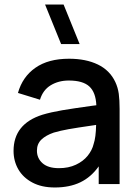

<svg xmlns="http://www.w3.org/2000/svg" viewBox="-20 -815 610 850"><path d="M332.5 -620H250.5L179.5 -795H261.5ZM509.5 -332.5V0H417V-78.5Q383.5 -31 335.8 -8Q288 15 222.5 15Q164.5 15 123.5 -6.8Q82.5 -28.5 61.2 -65.2Q40 -102 40 -147Q40 -266.5 167.5 -307Q206 -318.5 254.8 -326.8Q303.5 -335 390 -347L406.5 -349Q404 -406 375.5 -432.2Q347 -458.5 284.5 -458.5Q239 -458.5 204.5 -437.5Q170 -416.5 157 -373.5L59.5 -403.5Q79.5 -475 136.8 -515Q194 -555 285.5 -555Q360 -555 413 -529.5Q466 -504 490.5 -452Q502 -427.5 505.8 -399.8Q509.5 -372 509.5 -332.5ZM394.5 -177.5Q404.5 -206.5 405.5 -262L392.5 -260Q319.5 -249.5 283.2 -243Q247 -236.5 218 -228Q183 -216 163.2 -197Q143.5 -178 143.5 -148Q143.5 -114.5 168.2 -92.5Q193 -70.5 241 -70.5Q283.5 -70.5 316 -85.8Q348.5 -101 368.2 -125.5Q388 -150 394.5 -177.5Z"/></svg>

Font: Manrope KiralyPet SmBd KiralyPet
Style: Regular
Weight: 600
Designer: Mikhail Sharanda
Foundry: Mikhail Sharanda
Version: Version 4.502